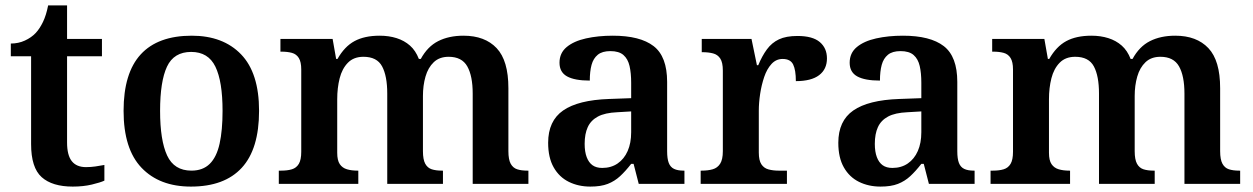

<svg xmlns="http://www.w3.org/2000/svg" viewBox="-20 -680 4632 710"><path d="M249 10Q173 10 134 -25Q95 -60 95 -147V-472H20V-519Q48 -519 72 -530Q96 -541 112 -558Q127 -574 139 -599Q151 -624 158 -660H228V-536H357V-472H228V-153Q228 -106 245.5 -84Q263 -62 298 -62Q316 -62 333 -64.5Q350 -67 366 -70V-12Q351 -5 319.5 2.5Q288 10 249 10Z M686 10Q570 10 503.5 -59.5Q437 -129 437 -270Q437 -410 500.5 -479Q564 -548 689 -548Q805 -548 871.5 -479Q938 -410 938 -270Q938 -129 874 -59.5Q810 10 686 10ZM688 -49Q730 -49 755.5 -74Q781 -99 792 -148.5Q803 -198 803 -270Q803 -379 776.5 -433.5Q750 -488 687 -488Q623 -488 597.5 -433.5Q572 -379 572 -270Q572 -161 598 -105Q624 -49 688 -49Z M1011 0V-49H1020Q1043 -49 1059.5 -54Q1076 -59 1085 -74Q1094 -89 1094 -119V-423Q1094 -451 1085 -465.5Q1076 -480 1059.5 -484.5Q1043 -489 1021 -489H1017V-536H1210L1223 -462H1228Q1254 -508 1291 -528Q1328 -548 1384 -548Q1418 -548 1446.5 -539Q1475 -530 1496 -511.5Q1517 -493 1529 -462H1536Q1561 -508 1600.5 -528Q1640 -548 1694 -548Q1773 -548 1816.5 -502Q1860 -456 1860 -354V-121Q1860 -90 1868.5 -74.5Q1877 -59 1892.5 -54Q1908 -49 1930 -49H1934V0H1728V-334Q1728 -399 1708 -434.5Q1688 -470 1639 -470Q1605 -470 1584 -450Q1563 -430 1553.5 -397Q1544 -364 1544 -325V-121Q1544 -90 1552.5 -74.5Q1561 -59 1576.5 -54Q1592 -49 1614 -49H1618V0H1412V-334Q1412 -399 1393 -434.5Q1374 -470 1324 -470Q1288 -470 1266.5 -448Q1245 -426 1236 -390.5Q1227 -355 1227 -313V-115Q1227 -87 1236.5 -73Q1246 -59 1263 -54Q1280 -49 1302 -49H1305V0Z M2163 10Q2119 10 2083.5 -7.5Q2048 -25 2027.5 -61Q2007 -97 2007 -152Q2007 -233 2062.5 -271.5Q2118 -310 2232 -314L2314 -317V-374Q2314 -410 2308 -436Q2302 -462 2285.5 -476.5Q2269 -491 2237 -491Q2207 -491 2190.5 -477.5Q2174 -464 2167.5 -440Q2161 -416 2161 -382Q2105 -382 2077 -397.5Q2049 -413 2049 -448Q2049 -484 2075.5 -506Q2102 -528 2147 -538Q2192 -548 2246 -548Q2347 -548 2397 -509.5Q2447 -471 2447 -377V-121Q2447 -93 2453 -77.5Q2459 -62 2472.5 -55.5Q2486 -49 2508 -49H2511V0H2342L2323 -74H2314Q2293 -47 2273 -28.5Q2253 -10 2227.5 0Q2202 10 2163 10ZM2207 -59Q2240 -59 2264 -75.5Q2288 -92 2301 -121.5Q2314 -151 2314 -191V-268L2263 -265Q2217 -263 2191 -249Q2165 -235 2153.5 -210Q2142 -185 2142 -148Q2142 -119 2149.5 -99Q2157 -79 2171 -69Q2185 -59 2207 -59Z M2571 0V-49H2575Q2598 -49 2615.5 -54Q2633 -59 2643 -74.5Q2653 -90 2653 -121V-419Q2653 -449 2643.5 -463.5Q2634 -478 2617 -482.5Q2600 -487 2578 -487H2575V-536H2759L2779 -439H2784Q2798 -473 2816 -497.5Q2834 -522 2860.5 -534.5Q2887 -547 2929 -547Q2985 -547 3011.5 -524.5Q3038 -502 3038 -464Q3038 -424 3009 -402Q2980 -380 2923 -380Q2923 -421 2913 -441.5Q2903 -462 2874 -462Q2850 -462 2833 -443.5Q2816 -425 2806 -395.5Q2796 -366 2791 -333Q2786 -300 2786 -271V-116Q2786 -87 2795.5 -72.5Q2805 -58 2822 -53.5Q2839 -49 2859 -49H2890V0Z M3236 10Q3192 10 3156.5 -7.5Q3121 -25 3100.5 -61Q3080 -97 3080 -152Q3080 -233 3135.5 -271.5Q3191 -310 3305 -314L3387 -317V-374Q3387 -410 3381 -436Q3375 -462 3358.5 -476.5Q3342 -491 3310 -491Q3280 -491 3263.5 -477.5Q3247 -464 3240.5 -440Q3234 -416 3234 -382Q3178 -382 3150 -397.5Q3122 -413 3122 -448Q3122 -484 3148.5 -506Q3175 -528 3220 -538Q3265 -548 3319 -548Q3420 -548 3470 -509.5Q3520 -471 3520 -377V-121Q3520 -93 3526 -77.5Q3532 -62 3545.5 -55.5Q3559 -49 3581 -49H3584V0H3415L3396 -74H3387Q3366 -47 3346 -28.5Q3326 -10 3300.5 0Q3275 10 3236 10ZM3280 -59Q3313 -59 3337 -75.5Q3361 -92 3374 -121.5Q3387 -151 3387 -191V-268L3336 -265Q3290 -263 3264 -249Q3238 -235 3226.5 -210Q3215 -185 3215 -148Q3215 -119 3222.5 -99Q3230 -79 3244 -69Q3258 -59 3280 -59Z M3643 0V-49H3652Q3675 -49 3691.5 -54Q3708 -59 3717 -74Q3726 -89 3726 -119V-423Q3726 -451 3717 -465.5Q3708 -480 3691.5 -484.5Q3675 -489 3653 -489H3649V-536H3842L3855 -462H3860Q3886 -508 3923 -528Q3960 -548 4016 -548Q4050 -548 4078.5 -539Q4107 -530 4128 -511.5Q4149 -493 4161 -462H4168Q4193 -508 4232.5 -528Q4272 -548 4326 -548Q4405 -548 4448.5 -502Q4492 -456 4492 -354V-121Q4492 -90 4500.5 -74.5Q4509 -59 4524.5 -54Q4540 -49 4562 -49H4566V0H4360V-334Q4360 -399 4340 -434.5Q4320 -470 4271 -470Q4237 -470 4216 -450Q4195 -430 4185.5 -397Q4176 -364 4176 -325V-121Q4176 -90 4184.5 -74.5Q4193 -59 4208.5 -54Q4224 -49 4246 -49H4250V0H4044V-334Q4044 -399 4025 -434.5Q4006 -470 3956 -470Q3920 -470 3898.5 -448Q3877 -426 3868 -390.5Q3859 -355 3859 -313V-115Q3859 -87 3868.5 -73Q3878 -59 3895 -54Q3912 -49 3934 -49H3937V0Z"/></svg>

Font: Noto Rashi Hebrew SemiBold
Style: Regular
Weight: 600
Version: Version 1.006